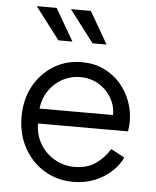

<svg xmlns="http://www.w3.org/2000/svg" viewBox="-55 -837 726 896"><g transform="rotate(5 307.5 -389.0)"><path d="M55 -270Q55 -351 89 -413.5Q123 -476 181.5 -512Q240 -548 313 -548Q371 -548 416.5 -526.5Q462 -505 494 -468.5Q526 -432 543 -386.5Q560 -341 560 -293Q560 -283 559 -270.5Q558 -258 556 -245H103V-315H513L477 -285Q486 -340 464.5 -383.5Q443 -427 403 -452.5Q363 -478 313 -478Q263 -478 220.5 -452Q178 -426 154 -379.5Q130 -333 135 -269Q130 -205 155.5 -157.5Q181 -110 225.5 -84Q270 -58 321 -58Q380 -58 420 -86Q460 -114 485 -156L549 -122Q533 -86 500 -55.5Q467 -25 421.5 -6.5Q376 12 321 12Q246 12 185.5 -24.5Q125 -61 90 -125Q55 -189 55 -270ZM195 -640 81 -790H174L261 -640ZM334 -790 421 -640H355L241 -790Z"/></g></svg>

Font: Kosmopol Plus Jakarta Sans
Style: Regular
Weight: 400
Designer: Gumpita Rahayu
Foundry: Tokotype
Version: Version 2.006